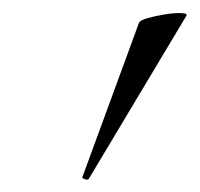

<svg xmlns="http://www.w3.org/2000/svg" viewBox="-20 -752 312 300"><path d="M119 -473Q118 -470 112.5 -472Q107 -474 109 -476L197 -716Q198 -720 210 -723.5Q222 -727 237.5 -729.5Q253 -732 263.5 -731.5Q274 -731 271 -727Z"/></svg>

Font: Cormorant Infant Light Medium
Style: Italic
Weight: 500
Italic angle: -10°
Version: Version 4.001